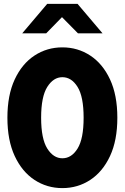

<svg xmlns="http://www.w3.org/2000/svg" viewBox="-20 -954 640 985"><path d="M300 11Q221 11 157 -31Q93 -73 55.5 -153.5Q18 -234 18 -350Q18 -466 55.5 -546.5Q93 -627 157 -669Q221 -711 300 -711Q379 -711 443 -669Q507 -627 544.5 -546.5Q582 -466 582 -350Q582 -234 544.5 -153.5Q507 -73 443 -31Q379 11 300 11ZM300 -142Q347 -142 378 -192Q409 -242 409 -350Q409 -458 378 -508Q347 -558 300 -558Q254 -558 222.5 -508Q191 -458 191 -350Q191 -242 222.5 -192Q254 -142 300 -142ZM94 -783 222 -934H378L506 -783H380L298 -866L217 -783Z"/></svg>

Font: Red Hat Mono
Style: Bold
Weight: 700
Monospace: yes
Designer: Pentagram, MCKL
Foundry: Pentagram, MCKL
Version: Version 1.023; ttfautohint (v1.8.3)